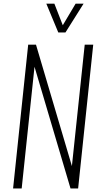

<svg xmlns="http://www.w3.org/2000/svg" viewBox="-20 -1061 555 1081"><path d="M308.1 -878.4 240.7 -1040.5H286.1L333.5 -918.9L405.8 -1040.5H450.7L348.6 -878.4ZM53.7 0 138.7 -809.6H182.6L384.8 -126L457 -809.6H504.9L419.9 0H377L174.3 -685.1L102.1 0Z"/></svg>

Font: Oswald
Style: Extra-Light
Weight: 200
Designer: Vernon Adams
Foundry: Vernon Adams
Version: 3.0; ttfautohint (v0.94.23-7a4d-dirty) -l 8 -r 50 -G 200 -x 